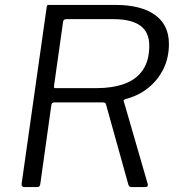

<svg xmlns="http://www.w3.org/2000/svg" viewBox="-20 -762 729 782"><path d="M581 -15Q586 0 570 0H515Q510 0 506.5 -3.5Q503 -7 502 -13L412 -336Q411 -341 407.5 -343Q404 -345 395 -345H202Q190 -345 189 -333L144 -12Q142 -4 139.5 -2Q137 0 129 0H80Q73 0 70 -4Q67 -8 68 -13L170 -732Q171 -739 172.5 -740.5Q174 -742 180 -742H450Q554 -742 611 -701.5Q668 -661 668 -583Q668 -527 646 -482Q624 -437 585 -405Q546 -373 493 -359Q487 -357 484.5 -354.5Q482 -352 484 -350L581 -15ZM372 -403Q438 -403 486.5 -420.5Q535 -438 561.5 -476.5Q588 -515 588 -576Q588 -631 551.5 -657.5Q515 -684 442 -684H250Q239 -684 237 -674L200 -412Q199 -407 200.5 -405Q202 -403 206 -403H372Z"/></svg>

Font: Libre Franklin Light
Style: Italic
Weight: 300
Italic angle: -8°
Designer: Pablo Impallari, Rodrigo Fuenzalida, Nhung Nguyen
Foundry: Impallari Type
Version: Version 3.000